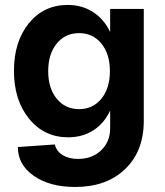

<svg xmlns="http://www.w3.org/2000/svg" viewBox="-20 -536 664 772"><path d="M282.2 215.8Q180.2 215.8 116 171.1Q51.8 126.5 51.8 55.2L200.2 44.9Q207.5 72.8 232.4 87.9Q257.3 103 293.9 103Q350.6 103 386.7 68.4Q422.9 33.7 422.9 -20V-91.8Q399.4 -40.5 355.7 -12.2Q312 16.1 253.9 16.1Q157.7 16.1 96.9 -58.6Q36.1 -133.3 36.1 -251Q36.1 -368.7 95.9 -442.4Q155.8 -516.1 252 -516.1Q310.1 -516.1 354.2 -487.5Q398.4 -459 422.9 -407.2V-500H558.1V-49.8Q558.1 71.8 483.2 143.8Q408.2 215.8 282.2 215.8ZM208 -139.2Q242.2 -97.2 297.9 -97.2Q353.5 -97.2 387.7 -139.2Q421.9 -181.2 421.9 -250Q421.9 -318.8 387.7 -360.8Q353.5 -402.8 297.9 -402.8Q242.2 -402.8 208 -360.8Q173.8 -318.8 173.8 -250Q173.8 -181.2 208 -139.2Z"/></svg>

Font: Uncut Sans
Style: Bold
Weight: 700
Designer: Kasper Nordkvist
Foundry: UNCUT.wtf
Version: Version 1.304;Glyphs 3.2 (3246)